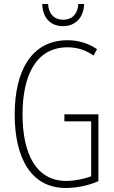

<svg xmlns="http://www.w3.org/2000/svg" viewBox="-20 -924 565 954"><path d="M398 -904H369C367 -857 340 -826 294 -826C249 -826 221 -856 219 -904H190C192 -831 235 -794 293 -794C355 -794 396 -837 398 -904ZM300 -356V-321H433V-48C398 -35 353 -25 309 -25C157 -25 92 -164 92 -355C92 -554 162 -689 316 -689C357 -689 400 -679 445 -648L462 -680C413 -712 366 -724 315 -724C138 -724 53 -574 53 -355C53 -144 131 10 307 10C358 10 418 -1 469 -24V-356Z"/></svg>

Font: Noto Sans Gurmukhi UI ExtraCondensed ExtraLight
Style: Regular
Weight: 200
Width: 2
Designer: Jelle Bosma - Monotype Design Team
Foundry: Monotype Imaging Inc.
Version: Version 2.004